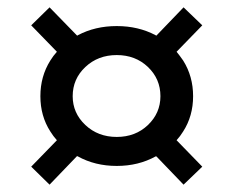

<svg xmlns="http://www.w3.org/2000/svg" viewBox="-20 -571 635 523"><path d="M298 -119Q239 -119 192 -145Q191 -145 190 -146L115 -68L65 -117L135 -189Q125 -200 117 -213Q90 -255 90 -309Q90 -363 117 -406Q125 -419 135 -430L65 -502L115 -551L190 -474Q191 -474 192 -475Q239 -500 298 -500Q357 -500 404 -475Q405 -474 406 -474L480 -551L531 -502L461 -430Q470 -419 479 -406Q506 -363 506 -309Q506 -255 479 -213Q471 -200 461 -189L531 -117L480 -68L406 -145Q405 -145 404 -145Q357 -119 298 -119ZM298 -198Q349 -198 383 -230.5Q417 -263 417 -309Q417 -356 383 -388.5Q349 -421 298 -421Q247 -421 212.5 -388.5Q178 -356 178 -309Q178 -263 212.5 -230.5Q247 -198 298 -198Z"/></svg>

Font: Syne Med Modified
Style: Regular
Weight: 500
Designer: Lucas Descroix
Foundry: Bonjour Monde
Version: Version 2.200